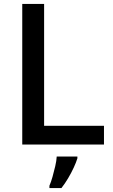

<svg xmlns="http://www.w3.org/2000/svg" viewBox="-20 -734 576 975"><path d="M93 0V-714H204V-95H508V0ZM373 70Q367 90 354.5 117Q342 144 326 171Q310 198 292 221H231V209Q239 191 246.5 164.5Q254 138 260.5 110Q267 82 268 61H373Z"/></svg>

Font: Noto Sans Syriac Eastern Medium
Style: Regular
Weight: 500
Designer: Patrick Giasson and the Monotype Design Team
Foundry: Monotype Imaging Inc.
Version: Version 3.001